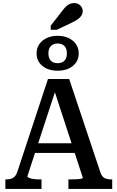

<svg xmlns="http://www.w3.org/2000/svg" viewBox="-20 -1229 761 1249"><path d="M196 -297H478L487 -234H185ZM324 -669 343 -647 158 -82Q158 -77 168.5 -72Q179 -67 197.5 -64.5Q216 -62 238 -62H250V0H15V-62H21Q48 -62 65.5 -72Q83 -82 94 -115L292 -715H430L633 -108Q643 -79 660.5 -70.5Q678 -62 705 -62H710V0H425V-62H438Q460 -62 478.5 -63Q497 -64 508 -66.5Q519 -69 519 -72ZM295 -882Q295 -850 311 -834Q327 -818 355 -818Q383 -818 399 -834Q415 -850 415 -882Q415 -914 399 -930Q383 -946 355 -946Q328 -946 311.5 -930Q295 -914 295 -882ZM492 -882Q492 -831 454 -800Q416 -769 355 -769Q294 -769 256 -800Q218 -831 218 -882Q218 -916 235.5 -941.5Q253 -967 284 -981.5Q315 -996 355 -996Q396 -996 426.5 -981.5Q457 -967 474.5 -941.5Q492 -916 492 -882ZM384 -1157 310 -1062V-1035H349L448 -1082Q469 -1092 485 -1103Q501 -1114 509.5 -1127.5Q518 -1141 518 -1157Q518 -1178 502.5 -1193.5Q487 -1209 462 -1209Q445 -1209 431.5 -1202.5Q418 -1196 407 -1184.5Q396 -1173 384 -1157Z"/></svg>

Font: Roboto Serif Medium
Style: Regular
Weight: 500
Designer: Greg Gazdowicz
Foundry: Commercial Type
Version: Version 1.008